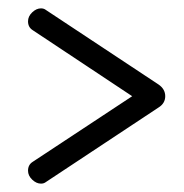

<svg xmlns="http://www.w3.org/2000/svg" viewBox="-20 -507 439 459"><path d="M47 -99Q47 -113 58 -120L296 -277L58 -435Q47 -442 47 -456Q47 -468 57 -477.5Q67 -487 78 -487Q85 -487 90 -483L359 -305Q375 -294 375 -277Q375 -260 359 -250L90 -72Q85 -68 78 -68Q67 -68 57 -77.5Q47 -87 47 -99Z"/></svg>

Font: Terminal Dosis
Style: Regular
Weight: 400
Designer: Edgar Tolentino, Pablo Impallari, Igino Marini
Foundry: Edgar Tolentino, Pablo Impallari, Igino Marini
Version: Version 1.007